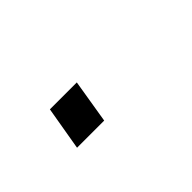

<svg xmlns="http://www.w3.org/2000/svg" viewBox="10 -140 580 580"><g transform="rotate(-45 300.0 150.0)"><path d="M149 220 173 80H288L265 220Z"/></g></svg>

Font: Iosevka Slab Heavy Extended
Style: Italic
Weight: 900
Width: 7
Italic angle: -9°
Monospace: yes
Designer: Belleve Invis
Foundry: Belleve Invis
Version: Version 11.1.0; ttfautohint (v1.8.3)